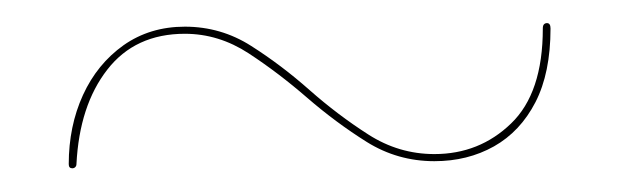

<svg xmlns="http://www.w3.org/2000/svg" viewBox="-20 -430 524 162"><path d="M346.5 -294Q315.5 -294 289.5 -310.2Q263.5 -326.5 239.2 -347.5Q215 -368.5 189.8 -385Q164.5 -401.5 136 -401.5Q94 -401.5 70.5 -371.2Q47 -341 44.5 -291.5Q44.5 -290 43.5 -289Q42.5 -288 41 -288Q38 -288 38 -291.5Q38 -323.5 50 -349.8Q62 -376 84.2 -391.8Q106.5 -407.5 136 -407.5Q166.5 -407.5 192 -391.2Q217.5 -375 241.2 -354Q265 -333 290.8 -316.5Q316.5 -300 346.5 -300Q384.5 -300 411.2 -325.8Q438 -351.5 438 -406Q438 -408.5 439 -409.5Q440 -410.5 441.5 -410.5Q444.5 -410.5 444.5 -406Q444.5 -368.5 431.8 -343.8Q419 -319 396.8 -306.5Q374.5 -294 346.5 -294Z"/></svg>

Font: Fraunces 120pt Light
Style: Regular
Weight: 300
Version: Version 1.000;[b76b70a41]